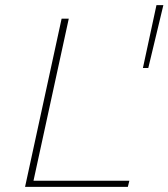

<svg xmlns="http://www.w3.org/2000/svg" viewBox="-20 -731 659 751"><path d="M619 -711 560 -465H539L592 -711ZM111 -24H486L480 0H78L221 -658H249Z"/></svg>

Font: Ysabeau Infant Extralight
Style: Italic
Weight: 200
Italic angle: -12°
Designer: Christian Thalmann (Catharsis Fonts)
Version: Version 0.003